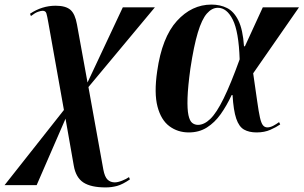

<svg xmlns="http://www.w3.org/2000/svg" viewBox="-68 -568 1325 838"><path d="M393 250Q329 250 296 228.5Q263 207 254 155L218 -50L92 240H-48L211 -88L143 -469Q138 -498 134.5 -509.5Q131 -521 118 -521Q111 -521 98 -516.5Q85 -512 67 -498L63 -508Q115 -543 175 -543Q219 -543 239.5 -525Q260 -507 268 -461L314 -208L468 -536H608L318 -188L383 172Q389 204 401.5 216Q414 228 433 228Q446 228 465 220.5Q484 213 495 205L499 215Q467 237 443 243.5Q419 250 393 250Z M756 10Q708 10 671.5 -17Q635 -44 619.5 -102.5Q604 -161 618 -257Q639 -405 704 -476.5Q769 -548 855 -548Q893 -548 923 -533Q953 -518 972.5 -478.5Q992 -439 997 -366H1001L1079 -536H1237L1037 -248Q1048 -173 1054.5 -126.5Q1061 -80 1066.5 -55.5Q1072 -31 1079.5 -21.5Q1087 -12 1099 -12Q1111 -12 1124.5 -19Q1138 -26 1150 -35L1155 -25Q1138 -13 1112 -1.5Q1086 10 1052 10Q1019 10 997 -2.5Q975 -15 963 -50.5Q951 -86 947 -153H943Q921 -106 895 -69.5Q869 -33 835 -11.5Q801 10 756 10ZM796 -23Q823 -23 850 -49Q877 -75 908 -138Q939 -201 978 -309Q974 -430 948 -482Q922 -534 883 -534Q857 -534 835 -509Q813 -484 795.5 -426Q778 -368 763 -269Q752 -189 750.5 -140Q749 -91 754.5 -65.5Q760 -40 771 -31.5Q782 -23 796 -23Z"/></svg>

Font: Noto Serif Display SemiCondensed
Style: Bold Italic
Weight: 700
Width: 4
Italic angle: -12°
Designer: Monotype Design Team
Foundry: Monotype Imaging Inc.
Version: Version 2.009